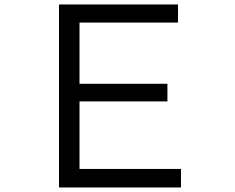

<svg xmlns="http://www.w3.org/2000/svg" viewBox="-20 -805 1040 850"><path d="M241.2 -785.2H768.1V-705.1H332V-434.1H721.2V-356H332V-57.1H781.2V24.9H241.2Z"/></svg>

Font: FORM UDPGothic
Style: Regular
Weight: 400
Foundry: Pronama LLC
Version: Version 1.05101